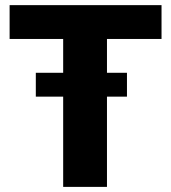

<svg xmlns="http://www.w3.org/2000/svg" viewBox="-20 -731 670 751"><path d="M476.6 -353H398.4V0H227.1V-353H120.1V-446.3H227.1V-578.6H17.6V-710.9H611.8V-578.6H398.4V-446.3H476.6Z"/></svg>

Font: Sadagaat-English
Style: Regular
Weight: 900
Designer: Ahmed alsheikh
Foundry: Ahmed alsheikh Design
Version: Version 2.137;January 17, 2018;FontCreator 11.0.0.2408 64-bi